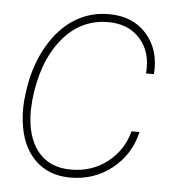

<svg xmlns="http://www.w3.org/2000/svg" viewBox="-45 -580 586 633"><g transform="rotate(5 248.5 -264.0)"><path d="M210 -16.6Q279.3 -16.6 330.3 -56.2Q381.3 -95.7 398.4 -159.7H424.8Q407.2 -84 348.1 -37.1Q289.1 9.8 210.4 9.8Q137.7 9.8 92.5 -35.4Q47.4 -80.6 38.1 -160.6Q32.7 -207 39.6 -253.9L42.5 -274.4Q55.2 -352.1 91.1 -413.6Q127 -475.1 178 -506.6Q229 -538.1 290.5 -538.1Q370.1 -538.1 415.8 -486.3Q461.4 -434.6 455.6 -354H429.2Q435.5 -424.3 396.7 -468Q357.9 -511.7 291 -511.7Q198.7 -511.7 137.7 -436.3Q76.7 -360.8 63.5 -234.4L61.5 -198.7Q61.5 -112.8 100.1 -64.7Q138.7 -16.6 210 -16.6Z"/></g></svg>

Font: Roboto Thin
Style: Italic
Weight: 250
Italic angle: -12°
Designer: Google
Version: Version 2.134; 2016